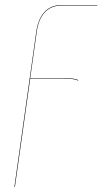

<svg xmlns="http://www.w3.org/2000/svg" viewBox="-20 -537 399 748"><path d="M217.8 -515.1Q178.7 -515.1 154.1 -488.3Q129.4 -461.4 123 -412.1L97.7 -232.9H226.1Q270 -232.9 285.2 -225.1L284.2 -223.1Q269 -231 226.1 -231H97.7L38.1 190.9H36.1L121.1 -412.1Q127.9 -462.4 152.8 -489.7Q177.7 -517.1 217.8 -517.1H358.9V-515.1Z"/></svg>

Font: Fira Sans Compressed Two
Style: Italic
Weight: 100
Width: 3
Italic angle: -8°
Designer: Carrois Corporate & Edenspiekermann AG
Foundry: Carrois Corporate GbR & Edenspiekermann AG
Version: Version 4.203;PS 004.203;hotconv 1.0.88;makeotf.lib2.5.64775